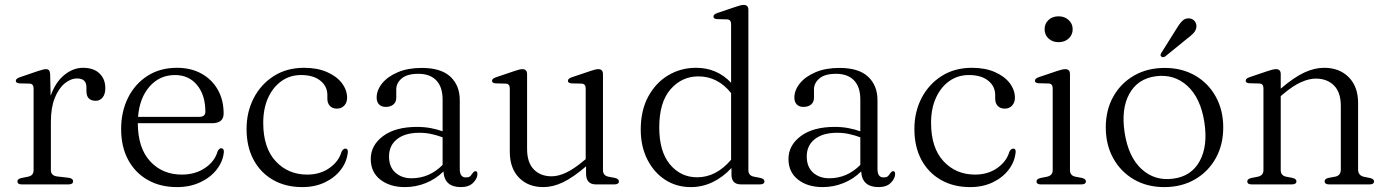

<svg xmlns="http://www.w3.org/2000/svg" viewBox="-20 -752 5660 783"><path d="M184.5 -450 186.5 -361.5Q206 -416.5 242 -446Q278 -475.5 318.5 -475.5Q361.5 -475.5 385.5 -452.8Q409.5 -430 409.5 -392.5Q409.5 -368 398.5 -354.5Q387.5 -341 370.5 -341Q332.5 -341 332.5 -380.5V-396Q332.5 -432 294.5 -432Q268.5 -432 244 -412Q219.5 -392 203.5 -352.8Q187.5 -313.5 187.5 -255V-58Q187.5 -36 212.5 -32.5L260 -27Q278 -24.5 278 -12.5Q278 0 259.5 0H68.5Q51 0 51 -12.5Q51 -22 67 -26L94.5 -31.5Q117 -36 117 -58V-391.5Q117 -410 101 -411L59.5 -412Q44.5 -413 44.5 -422.5Q44.5 -431.5 61 -437L132.5 -461.5Q147.5 -466.5 155.2 -468.2Q163 -470 168 -470Q183.5 -470 184.5 -450Z M892 -289Q892 -249.5 844.5 -249.5H542Q542.5 -148 592.5 -94Q642.5 -40 721.5 -40Q776.5 -40 816.2 -67Q856 -94 867.5 -135Q874 -147.5 882 -147.5Q893.5 -147.5 893 -132Q889 -92.5 863.2 -60Q837.5 -27.5 795.8 -8.2Q754 11 702 11Q633 11 581.8 -18.5Q530.5 -48 502.2 -101Q474 -154 474 -226Q474 -296.5 502 -353Q530 -409.5 581.2 -442.5Q632.5 -475.5 702 -475.5Q758.5 -475.5 801.2 -452Q844 -428.5 868 -386.5Q892 -344.5 892 -289ZM693.5 -446Q631 -446 590 -399.2Q549 -352.5 543 -275.5H793Q817.5 -275.5 817.5 -296.5Q817.5 -364 783.8 -405Q750 -446 693.5 -446Z M1395.5 -353Q1395.5 -334 1384 -321.5Q1372.5 -309 1354 -309Q1336 -309 1325.5 -320Q1315 -331 1315 -349.5V-364.5Q1315 -400 1286.5 -423Q1258 -446 1208 -446Q1162.5 -446 1127.8 -421.2Q1093 -396.5 1073.2 -352.8Q1053.5 -309 1053.5 -251Q1053.5 -149.5 1104 -94.8Q1154.5 -40 1233 -40Q1285.5 -40 1323.5 -66.8Q1361.5 -93.5 1373 -133.5Q1379.5 -146 1388.5 -146Q1399.5 -146 1398.5 -131.5Q1394.5 -91.5 1369.5 -59.2Q1344.5 -27 1304.2 -8Q1264 11 1213 11Q1144.5 11 1093.2 -18.5Q1042 -48 1013.8 -101Q985.5 -154 985.5 -226Q985.5 -295.5 1014.8 -352Q1044 -408.5 1096.8 -442Q1149.5 -475.5 1220 -475.5Q1274 -475.5 1313.5 -458.2Q1353 -441 1374.2 -413Q1395.5 -385 1395.5 -353Z M1492 -103.5Q1492 -159.5 1542.2 -197Q1592.5 -234.5 1681 -234.5Q1710.5 -234.5 1736.8 -229.5Q1763 -224.5 1785 -216.5V-346Q1785 -397.5 1759.2 -424.2Q1733.5 -451 1686.5 -451Q1640 -451 1618 -432Q1596 -413 1596 -387.5V-353.5Q1596 -335.5 1584.2 -325.8Q1572.5 -316 1553 -316Q1535.5 -316 1525.8 -326.2Q1516 -336.5 1516 -354Q1516 -384 1538.2 -411.8Q1560.5 -439.5 1601.8 -457.2Q1643 -475 1700 -475Q1778.5 -475 1816.8 -439.2Q1855 -403.5 1855 -343.5V-62.5Q1855 -28.5 1879.5 -28.5Q1893.5 -28.5 1898.8 -34.5Q1904 -40.5 1908 -46.5Q1913.5 -54 1919 -54Q1927 -54 1927 -42.5Q1927 -24.5 1909.8 -6.8Q1892.5 11 1859.5 11Q1792 11 1788.5 -53Q1757.5 -22 1716.5 -5.5Q1675.5 11 1631.5 11Q1570 11 1531 -19.5Q1492 -50 1492 -103.5ZM1566.5 -114Q1566.5 -71 1592.5 -48Q1618.5 -25 1658 -25Q1731 -25 1785 -79.5V-192Q1763.5 -200 1740.2 -205.2Q1717 -210.5 1690 -210.5Q1632 -210.5 1599.2 -184.5Q1566.5 -158.5 1566.5 -114Z M2059 -133V-391.5Q2059 -410 2043 -411L2001.5 -412Q1986.5 -413 1986.5 -422.5Q1986.5 -431.5 2003 -437L2075.5 -461.5Q2099 -470 2110 -470Q2129.5 -470 2129.5 -449.5V-145Q2129.5 -89 2157 -61Q2184.5 -33 2229.5 -33Q2257 -33 2289.2 -48.2Q2321.5 -63.5 2360.5 -96.5L2368.5 -103V-391.5Q2368.5 -410 2352 -411L2311 -412Q2296 -413 2296 -422.5Q2296 -431.5 2312 -437L2385 -461.5Q2408.5 -470 2419.5 -470Q2439 -470 2439 -449.5V-58Q2439 -36 2461 -31.5L2487.5 -26.5Q2504 -22.5 2504 -12.5Q2504 0 2485.5 0H2410Q2370 0 2370 -44.5V-73.5Q2316 -27.5 2275.2 -8.2Q2234.5 11 2195.5 11Q2134 11 2096.5 -27.5Q2059 -66 2059 -133Z M2593 -223.5Q2593 -301.5 2623.5 -358Q2654 -414.5 2705.2 -445Q2756.5 -475.5 2818.5 -475.5Q2904 -475.5 2961.5 -414.5V-653.5Q2961.5 -672 2945.5 -673L2904 -674Q2889.5 -675 2889.5 -684.5Q2889.5 -693.5 2905.5 -699L2978 -723.5Q3002 -732 3013 -732Q3032 -732 3032 -711.5V-58Q3032 -36 3054.5 -31.5L3080.5 -26.5Q3097.5 -22.5 3097.5 -12.5Q3097.5 0 3079 0H3002Q2963 0 2963 -40.5V-67Q2928.5 -29.5 2886.2 -9.2Q2844 11 2797.5 11Q2738 11 2692 -19.2Q2646 -49.5 2619.5 -102.5Q2593 -155.5 2593 -223.5ZM2668.5 -232.5Q2668.5 -134 2712.2 -81.5Q2756 -29 2823 -29Q2900.5 -29 2961.5 -100.5V-372.5Q2907 -440.5 2828 -440.5Q2760.5 -440.5 2714.5 -387.8Q2668.5 -335 2668.5 -232.5Z M3195.5 -103.5Q3195.5 -159.5 3245.8 -197Q3296 -234.5 3384.5 -234.5Q3414 -234.5 3440.2 -229.5Q3466.5 -224.5 3488.5 -216.5V-346Q3488.5 -397.5 3462.8 -424.2Q3437 -451 3390 -451Q3343.5 -451 3321.5 -432Q3299.5 -413 3299.5 -387.5V-353.5Q3299.5 -335.5 3287.8 -325.8Q3276 -316 3256.5 -316Q3239 -316 3229.2 -326.2Q3219.5 -336.5 3219.5 -354Q3219.5 -384 3241.8 -411.8Q3264 -439.5 3305.2 -457.2Q3346.5 -475 3403.5 -475Q3482 -475 3520.2 -439.2Q3558.5 -403.5 3558.5 -343.5V-62.5Q3558.5 -28.5 3583 -28.5Q3597 -28.5 3602.2 -34.5Q3607.5 -40.5 3611.5 -46.5Q3617 -54 3622.5 -54Q3630.5 -54 3630.5 -42.5Q3630.5 -24.5 3613.2 -6.8Q3596 11 3563 11Q3495.5 11 3492 -53Q3461 -22 3420 -5.5Q3379 11 3335 11Q3273.5 11 3234.5 -19.5Q3195.5 -50 3195.5 -103.5ZM3270 -114Q3270 -71 3296 -48Q3322 -25 3361.5 -25Q3434.5 -25 3488.5 -79.5V-192Q3467 -200 3443.8 -205.2Q3420.5 -210.5 3393.5 -210.5Q3335.5 -210.5 3302.8 -184.5Q3270 -158.5 3270 -114Z M4119 -353Q4119 -334 4107.5 -321.5Q4096 -309 4077.5 -309Q4059.5 -309 4049 -320Q4038.5 -331 4038.5 -349.5V-364.5Q4038.5 -400 4010 -423Q3981.5 -446 3931.5 -446Q3886 -446 3851.2 -421.2Q3816.5 -396.5 3796.8 -352.8Q3777 -309 3777 -251Q3777 -149.5 3827.5 -94.8Q3878 -40 3956.5 -40Q4009 -40 4047 -66.8Q4085 -93.5 4096.5 -133.5Q4103 -146 4112 -146Q4123 -146 4122 -131.5Q4118 -91.5 4093 -59.2Q4068 -27 4027.8 -8Q3987.5 11 3936.5 11Q3868 11 3816.8 -18.5Q3765.5 -48 3737.2 -101Q3709 -154 3709 -226Q3709 -295.5 3738.2 -352Q3767.5 -408.5 3820.2 -442Q3873 -475.5 3943.5 -475.5Q3997.5 -475.5 4037 -458.2Q4076.5 -441 4097.8 -413Q4119 -385 4119 -353Z M4297 -580Q4272 -580 4256 -595Q4240 -610 4240 -633Q4240 -655.5 4256 -670.5Q4272 -685.5 4297 -685.5Q4322 -685.5 4338.2 -670.2Q4354.5 -655 4354.5 -633Q4354.5 -610 4338.2 -595Q4322 -580 4297 -580ZM4343.5 -450V-58Q4343.5 -36 4365.5 -31.5L4392 -26.5Q4408.5 -22.5 4408.5 -12.5Q4408.5 0 4390 0H4224.5Q4207 0 4207 -12.5Q4207 -22 4223 -26L4250.5 -31.5Q4273 -36.5 4273 -58V-392Q4273 -410.5 4257 -411.5L4215.5 -412.5Q4200.5 -413.5 4200.5 -423Q4200.5 -432 4217 -437.5L4289.5 -462Q4313 -470 4324 -470Q4343.5 -470 4343.5 -450Z M4730 -475Q4800 -475 4853.8 -444Q4907.5 -413 4938 -358Q4968.5 -303 4968.5 -232Q4968.5 -161.5 4938 -106.8Q4907.5 -52 4853.2 -20.5Q4799 11 4728 11Q4658 11 4604.2 -20.2Q4550.5 -51.5 4520 -106.5Q4489.5 -161.5 4489.5 -232.5Q4489.5 -303 4520 -357.8Q4550.5 -412.5 4604.8 -443.8Q4659 -475 4730 -475ZM4765 -23.5Q4838.5 -33 4872.5 -95Q4906.5 -157 4891.5 -254Q4876 -353 4822 -402Q4768 -451 4693 -441Q4619.5 -431 4585.5 -369.2Q4551.5 -307.5 4566.5 -210.5Q4582 -111 4636 -62Q4690 -13 4765 -23.5ZM4775.5 -631Q4788.5 -653.5 4801 -666.2Q4813.5 -679 4831 -677Q4845.5 -675 4853 -664.5Q4860.5 -654 4859 -641.5Q4857.5 -628 4847 -616.8Q4836.5 -605.5 4820 -593.5L4731.5 -521.5Q4721.5 -516 4716 -521.5Q4712 -524.5 4713 -528.8Q4714 -533 4716.5 -537Z M5203 -450V-390.5Q5257.5 -437 5299 -456.2Q5340.5 -475.5 5380 -475.5Q5442.5 -475.5 5480.5 -437Q5518.5 -398.5 5518.5 -331.5V-60.5Q5518.5 -36 5543 -31L5567.5 -26Q5583.5 -22 5583.5 -12.5Q5583.5 0 5565.5 0H5400.5Q5382 0 5382 -13Q5382 -22.5 5397.5 -26.5L5425 -31.5Q5448 -36 5448 -60.5V-320Q5448 -375.5 5420 -403.5Q5392 -431.5 5346 -431.5Q5318 -431.5 5285 -416.5Q5252 -401.5 5213 -368.5L5203 -360V-58Q5203 -36 5225 -31.5L5251 -26.5Q5267 -22.5 5267 -13Q5267 0 5248.5 0H5084Q5066.5 0 5066.5 -12.5Q5066.5 -22 5082.5 -26L5110 -31.5Q5132.5 -36.5 5132.5 -58V-392Q5132.5 -410.5 5116.5 -411.5L5075 -412.5Q5060 -413.5 5060 -423Q5060 -432 5076.5 -437.5L5149 -462Q5172.5 -470 5183.5 -470Q5203 -470 5203 -450Z"/></svg>

Font: Fraunces 9pt S000 Light
Style: Regular
Weight: 300
Version: Version 1.000; ttfautohint (v1.8.3)